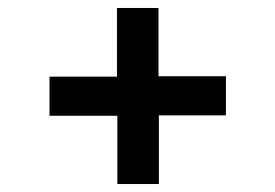

<svg xmlns="http://www.w3.org/2000/svg" viewBox="-20 -591 690 481"><path d="M274 -130V-301H104V-399H273V-571H377V-400H546V-302H378V-130Z"/></svg>

Font: REM Medium
Style: Regular
Weight: 500
Designer: Octavio Pardo
Foundry: Ashler Design
Version: Version 1.005;gftools[0.9.28]